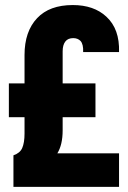

<svg xmlns="http://www.w3.org/2000/svg" viewBox="-20 -730 506 760"><path d="M451.2 -123V9.8H33.2V-115.2Q59.1 -124 67.9 -144Q77.1 -165 77.1 -201.2V-266.1H15.1V-399.9H77.1V-512.2Q77.1 -605.5 127 -658.2Q175.8 -710 268.1 -710Q351.6 -710 400.9 -664.1Q454.1 -615.2 451.2 -523.9H309.1Q310.5 -554.7 298.8 -567.9Q287.6 -579.1 270 -579.1Q249 -579.1 238.8 -565.9Q228 -552.2 228 -526.9V-399.9H357.9V-266.1H228V-213.9Q228 -157.2 207 -123Z"/></svg>

Font: D-DIN-PRO Heavy
Style: Bold
Weight: 900
Designer: Charles Nix
Foundry: CyberFei
Version: Version 1.000;hotconv 1.0.109;makeotfexe 2.5.65596